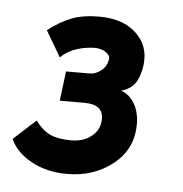

<svg xmlns="http://www.w3.org/2000/svg" viewBox="-37 -576 394 414"><g transform="rotate(5 160.0 -369.0)"><path d="M-1 -262 47 -306Q62 -286 79 -278Q96 -270 125 -270Q152 -270 169.5 -284.5Q187 -299 187 -322Q187 -353 147 -353H93L101 -417H152Q165 -417 177 -426.5Q189 -436 191 -452Q192 -460 182 -466.5Q172 -473 159 -473Q139 -473 119 -466.5Q99 -460 85 -446L52 -502Q78 -522 102.5 -531.5Q127 -541 162 -541Q211 -541 239 -517Q267 -493 267 -458Q267 -434 257.5 -413.5Q248 -393 223 -386Q241 -380 252 -361.5Q263 -343 263 -317Q263 -263 221.5 -230Q180 -197 122 -197Q78 -197 44.5 -215.5Q11 -234 -1 -262Z"/></g></svg>

Font: Bellota
Style: Bold Italic
Weight: 700
Italic angle: -7.5°
Designer: Kemie Guaida
Foundry: Kemie Guaida
Version: Version 4.001